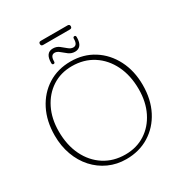

<svg xmlns="http://www.w3.org/2000/svg" viewBox="-212 -1073 1167 1238"><g transform="rotate(-30 372.0 -453.5)"><path d="M370.5 -711.5Q466.5 -711.5 540.8 -664.5Q615 -617.5 657.2 -535.2Q699.5 -453 699.5 -347.5Q699.5 -240.5 657.5 -159Q615.5 -77.5 541 -31.5Q466.5 14.5 370 14.5Q300 14.5 240.5 -12.5Q181 -39.5 137 -88.2Q93 -137 68.8 -203.2Q44.5 -269.5 44.5 -348Q44.5 -455 86.2 -537Q128 -619 201.5 -665.2Q275 -711.5 370.5 -711.5ZM663.5 -337Q663.5 -439 625.5 -516.5Q587.5 -594 519.8 -637.5Q452 -681 363 -681Q280 -681 216.2 -639.5Q152.5 -598 116.5 -525.2Q80.5 -452.5 80.5 -358.5Q80.5 -256 118.2 -178.8Q156 -101.5 223.5 -58Q291 -14.5 380 -14.5Q463.5 -14.5 527.5 -55.8Q591.5 -97 627.5 -169.8Q663.5 -242.5 663.5 -337ZM429.5 -751Q403.5 -751 383.2 -766Q363 -781 345.5 -796.2Q328 -811.5 310.5 -811.5Q280 -811.5 280 -765.5Q280 -751.5 269 -751.5Q258.5 -751.5 258.5 -765Q258.5 -841 314.5 -841Q340.5 -841 360.5 -825.8Q380.5 -810.5 397.8 -795.5Q415 -780.5 433.5 -780.5Q463.5 -780.5 463.5 -826Q463 -840.5 475 -840.5Q485 -840.5 485 -826.5Q485 -787.5 470.2 -769.2Q455.5 -751 429.5 -751ZM256.5 -907.5Q256.5 -922.5 272 -922.5H471Q487 -922.5 487 -907.5Q487 -892 471 -892H272Q256.5 -892 256.5 -907.5Z"/></g></svg>

Font: Fraunces 72pt SuperSoft Thin
Style: Regular
Weight: 100
Version: Version 1.000;[b76b70a41]